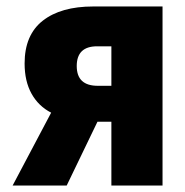

<svg xmlns="http://www.w3.org/2000/svg" viewBox="-20 -573 570 593"><path d="M19 0 138 -225Q99 -245 77.5 -283.5Q56 -322 56 -377Q56 -465 112 -509Q168 -553 268 -553H482V0H324V-197H281L186 0ZM282 -308H324V-430H280Q217 -430 217 -369Q217 -308 282 -308Z"/></svg>

Font: Noto Sans Mono Condensed Black
Style: Regular
Weight: 900
Width: 3
Designer: Monotype Design Team
Foundry: Monotype Imaging Inc.
Version: Version 2.014